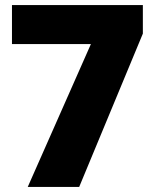

<svg xmlns="http://www.w3.org/2000/svg" viewBox="-20 -734 612 754"><path d="M89 0H291L541 -602V-714H27V-561H337Z"/></svg>

Font: Noto Sans Malayalam Black
Style: Regular
Weight: 900
Designer: Jelle Bosma - Monotype Design Team
Foundry: Monotype Imaging Inc.
Version: Version 2.104